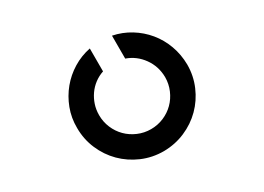

<svg xmlns="http://www.w3.org/2000/svg" viewBox="-86 -787 1298 944"><g transform="rotate(15 563.0 -314.5)"><path d="M343 -93Q302 -133 279.5 -183Q257 -233 252 -285.5Q247 -338 259.5 -390Q272 -442 302 -487L394 -395Q381 -369 377 -340.5Q373 -312 378 -284Q383 -256 396 -230Q409 -204 431 -182Q458 -155 492.5 -141Q527 -127 563 -127Q599 -127 634 -141Q669 -155 696 -182Q723 -209 737 -243.5Q751 -278 751 -314Q751 -350 737 -385Q723 -420 696 -447Q652 -490 593.5 -499.5Q535 -509 483 -484L391 -576Q436 -606 488 -618.5Q540 -631 592.5 -626Q645 -621 694.5 -598Q744 -575 785 -535Q830 -490 853 -432.5Q876 -375 876 -315Q876 -255 853 -197.5Q830 -140 785 -94Q739 -48 681 -25Q623 -2 563 -2Q503 -2 445.5 -25Q388 -48 343 -93Z"/></g></svg>

Font: Eyechart
Style: Regular
Weight: 400
Designer: Peter Wiegel
Foundry: Peter Wiegel
Version: Version 1.000